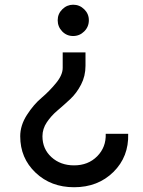

<svg xmlns="http://www.w3.org/2000/svg" viewBox="-20 -534 599 806"><path d="M287.1 -514.2Q314 -514.2 333.5 -495.1Q353 -476.1 353 -449.2Q353 -421.4 333.5 -402.1Q314 -382.8 286.9 -382.8Q259.8 -382.8 241 -402.3Q222.2 -421.9 222.2 -449Q222.2 -476.1 241.7 -495.1Q261.2 -514.2 287.1 -514.2ZM338.9 -257.8Q338.9 -214.8 320.3 -179Q301.8 -143.1 274.9 -117.9Q248 -92.8 221.4 -70.3Q194.8 -47.9 176.5 -20.5Q158.2 6.8 158.2 38.1Q158.2 91.3 196 125.7Q233.9 160.2 291 160.2Q350.1 160.2 387.9 122.1Q425.8 84 423.8 27.8H518.1Q521 124 456.1 188Q391.1 252 291 252Q193.8 252 129.4 190.9Q64.9 129.9 64.9 38.1Q64.9 -7.8 93 -51.5Q121.1 -95.2 154.1 -123Q187 -150.9 215.1 -185.1Q243.2 -219.2 243.2 -249V-314H338.9Z"/></svg>

Font: Oakes Grotesk
Style: Medium
Weight: 500
Designer: Samuel Oakes
Foundry: Samuel Oakes
Version: Version 1.0 | wf-rip DC20170320